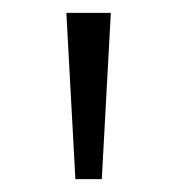

<svg xmlns="http://www.w3.org/2000/svg" viewBox="-20 -820 274 298"><path d="M97 -542H138L152 -800H83Z"/></svg>

Font: Noto Sans Malayalam Light
Style: Regular
Weight: 300
Designer: Jelle Bosma - Monotype Design Team
Foundry: Monotype Imaging Inc.
Version: Version 2.104